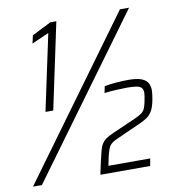

<svg xmlns="http://www.w3.org/2000/svg" viewBox="-89 -758 757 828"><g transform="rotate(-10 289.0 -344.0)"><path d="M98 -308 169 -641 94 -608 102 -643 186 -685H212L132 -308ZM-11 0 491 -688H531L28 0ZM284 0 297 -60Q303 -86 307.5 -103Q312 -120 319.5 -131.5Q327 -143 339.5 -151.5Q352 -160 373 -169L473 -213Q493 -222 503 -229.5Q513 -237 518 -248.5Q523 -260 527 -281Q529 -291 530.5 -300.5Q532 -310 532 -315Q532 -330 525 -337.5Q518 -345 502.5 -347.5Q487 -350 461 -350Q443 -350 415.5 -348.5Q388 -347 363 -344L369 -373Q390 -377 418.5 -379.5Q447 -382 473 -382Q503 -382 523.5 -376.5Q544 -371 555 -357.5Q566 -344 566 -319Q566 -312 564.5 -301Q563 -290 561 -279Q556 -253 548 -236.5Q540 -220 526 -209Q512 -198 487 -187L380 -139Q358 -129 349.5 -117Q341 -105 333 -71L325 -32H508L502 0Z"/></g></svg>

Font: Saira SemiCondensed Thin
Style: Italic
Weight: 250
Width: 4
Italic angle: -12°
Designer: Hector Gatti with collaboration of the Omnibus-Type team
Foundry: Omnibus-Type
Version: Version 1.101